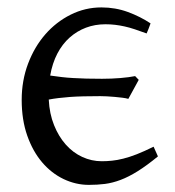

<svg xmlns="http://www.w3.org/2000/svg" viewBox="-20 -489 477 523"><path d="M256.3 -468.8Q294.4 -468.8 328.4 -456.3Q362.3 -443.8 390.1 -425.3Q388.2 -419.4 384.8 -410.9Q381.3 -402.3 379.4 -397.9Q361.8 -404.3 347.2 -409.2Q332.5 -414.1 319.3 -417Q306.2 -419.9 293.5 -421.4Q280.8 -422.9 267.1 -422.9Q238.8 -422.9 214.1 -413.6Q189.5 -404.3 169.7 -386.7Q149.9 -369.1 136.2 -343Q122.6 -316.9 116.7 -283.2Q132.8 -280.8 147.9 -279.1Q163.1 -277.3 179.7 -276.4Q196.3 -275.4 215.1 -274.9Q233.9 -274.4 257.8 -274.4Q270 -274.4 283 -274.9Q295.9 -275.4 307.9 -276.4Q319.8 -277.3 330.3 -278.8Q340.8 -280.3 348.1 -281.7L357.9 -271.5L329.6 -219.7Q322.8 -221.7 312.7 -222.9Q302.7 -224.1 292 -225.1Q281.2 -226.1 271 -226.6Q260.7 -227.1 252.9 -227.1Q228 -227.1 207.8 -226.6Q187.5 -226.1 170.7 -224.9Q153.8 -223.6 139.6 -221.9Q125.5 -220.2 112.8 -217.8Q114.7 -179.2 127.2 -148.2Q139.6 -117.2 159.2 -95.2Q178.7 -73.2 204.1 -61.5Q229.5 -49.8 257.3 -49.8Q271 -49.8 285.2 -51.3Q299.3 -52.7 315.9 -56.9Q332.5 -61 352.5 -68.8Q372.6 -76.7 398.4 -89.4L410.2 -63Q379.9 -38.1 355.2 -22.7Q330.6 -7.3 308.6 1Q286.6 9.3 265.9 12Q245.1 14.6 222.2 14.6Q186.5 14.6 153.3 -1.2Q120.1 -17.1 94.7 -46.9Q69.3 -76.7 54.2 -119.6Q39.1 -162.6 39.1 -216.8Q39.1 -269.5 56.4 -315.4Q73.7 -361.3 103.3 -395.3Q132.8 -429.2 172.4 -449Q211.9 -468.8 256.3 -468.8Z"/></svg>

Font: Gentium Plus
Style: Regular
Weight: 400
Designer: J. Victor Gaultney, Annie Olsen, Iska Routamaa
Foundry: SIL International
Version: Version 1.510